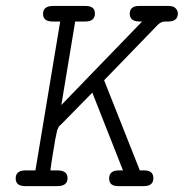

<svg xmlns="http://www.w3.org/2000/svg" viewBox="-20 -631 623 651"><path d="M33.2 -25.9Q33.2 -52.7 64.9 -53.2H100.1L184.1 -558.1H158.2Q126 -558.1 126 -584Q126 -610.8 160.2 -610.8H270Q302.2 -610.8 301.8 -585Q301.8 -558.1 269 -558.1H234.9L188 -274.9L461.9 -558.1H451.2Q420.4 -559.1 419.9 -584Q419.9 -610.8 451.2 -610.8H551.8Q567.9 -610.8 575.4 -603Q583 -595.2 583 -585Q583 -559.1 551.8 -558.1H541Q526.9 -558.1 516.1 -547.9L333 -358.9L454.1 -53.2H469.2Q500 -53.2 500 -26.9Q500 0 467.8 0H379.9Q350.1 0 350.1 -25.9Q350.1 -52.7 381.8 -53.2H397L293 -316.9Q289.1 -313 189 -210.9Q188 -210 184.1 -206.5Q180.2 -203.1 179.7 -201.7Q179.2 -200.2 176.5 -195.6Q173.8 -190.9 172.9 -184.6Q171.9 -178.2 169.4 -168.2Q167 -158.2 164.6 -141.6Q162.1 -125 158.4 -104.5Q154.8 -84 150.9 -53.2H174.8Q209 -53.2 209 -26.9Q209 0 174.8 0H64.9Q33.2 0 33.2 -25.9Z"/></svg>

Font: CMU Typewriter Text
Style: LightOblique
Weight: 200
Italic angle: -9.46001°
Version: Version 0.7.0